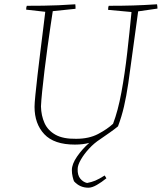

<svg xmlns="http://www.w3.org/2000/svg" viewBox="-20 -667 754 895"><path d="M392 208Q352 208 325 178Q322 171 318.5 156.5Q315 142 315 126Q315 98 339 63Q363 28 396 -1Q367 7 329 7Q232 7 186.5 -41.5Q141 -90 141 -169Q141 -185 145 -225Q149 -265 155 -317.5Q161 -370 168 -425.5Q175 -481 181 -530Q187 -579 191 -612L102 -622Q102 -634 105 -640Q146 -640 181 -640.5Q216 -641 252 -642.5Q288 -644 331 -647Q332 -642 332 -636.5Q332 -631 332 -626L226 -615Q222 -590 215.5 -545.5Q209 -501 201.5 -447Q194 -393 187.5 -339Q181 -285 176.5 -240.5Q172 -196 171 -171Q172 -128 187.5 -93.5Q203 -59 238.5 -39Q274 -19 335 -20Q395 -20 437.5 -42.5Q480 -65 507 -90Q530 -150 546 -237Q562 -324 573 -421Q584 -518 593 -611L484 -621Q484 -626 484.5 -631Q485 -636 487 -640Q551 -640 600.5 -641.5Q650 -643 712 -647Q714 -637 714 -627L624 -614Q608 -502 597.5 -420.5Q587 -339 578 -278.5Q569 -218 558 -170.5Q547 -123 530 -78Q513 -64 493 -50Q473 -36 447 -18Q419 0 395.5 25.5Q372 51 357 77Q342 103 342 121Q341 150 354.5 166Q368 182 386 186Q407 182 424 175Q441 168 468 151L476 164Q454 182 431.5 195Q409 208 392 208Z"/></svg>

Font: Labrada ExtraLight
Style: Italic
Weight: 200
Italic angle: -7°
Designer: Mercedes Jáuregui
Foundry: Omnibus-Type Team
Version: Version 1.000; ttfautohint (v1.8.4.7-5d5b)